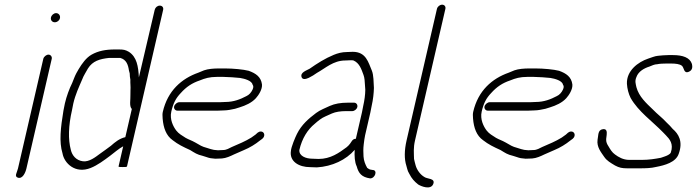

<svg xmlns="http://www.w3.org/2000/svg" viewBox="-20 -713 2973 819"><path d="M164.7 -462 56.6 6C52.8 22.7 39.5 39.8 56.6 45C76.4 51.1 88.5 23.6 92.6 6L200.7 -462C202.8 -471.2 196 -480 186.8 -480C177.6 -480 166.8 -471.2 164.7 -462ZM197.4 -638.5C194.9 -627.5 202.5 -618 213.7 -618C224 -618 233.4 -625.3 235.7 -635.5C238.3 -646.8 230.4 -657 219.2 -657C209.2 -657 199.7 -648.4 197.4 -638.5Z M544.8 -103 505.5 -89 486.4 -6C485 0.2 520.6 1.6 521.7 -3ZM542.3 -248 514.6 -128C489.3 -122 471.1 -107 453 -91L431.3 -75C423.3 -69 414.9 -63 406.2 -57C387.5 -43.1 360.5 -21.6 333.8 -25C304.5 -28.8 287.4 -50.2 282.1 -74C270.2 -118.3 271.8 -176.9 287.1 -243C288.7 -253 290.6 -262.7 292.8 -272C301.5 -309.6 316.7 -342 330.1 -373C336.6 -391.2 347.2 -405.6 355.2 -421C375.3 -452.8 405 -461.6 445.6 -466H492.6C519 -459 526.5 -436.9 530.1 -412L533.3 -400L534.1 -386C535 -381.3 535.7 -377 536.1 -373C535.2 -358.2 537.9 -343.3 536.5 -327L536.3 -309C537.4 -289.1 530.2 -259.8 542.3 -248ZM522.4 -6 675.9 -671C678.3 -681.4 671.7 -689 661.6 -689C651.4 -689 642.3 -681.3 639.9 -671L572.4 -383C569.8 -430.5 563.5 -470.1 529.6 -492C514.6 -500.5 506.7 -502 486.9 -502H469.9C430.5 -502 399.4 -496 370.8 -480C347.3 -466.8 329.6 -441.3 315.5 -418L305.3 -400C298.4 -386.9 294.3 -374.4 287.9 -359C275.8 -335 263.7 -301.9 256.8 -272C254.5 -262 252.4 -251.7 250.6 -241C238.7 -168.3 231.5 -108.2 246.6 -59C253.8 -16.5 301.2 29.7 366.7 3.5C396.1 -8.2 424.2 -29.5 449.1 -48C468.6 -62.6 485.1 -77.8 505.5 -89L485.7 -3C484.7 1.4 520.9 0.4 522.4 -6Z M736.6 -241H909.6C917.6 -241 926 -241.3 934.9 -242C950.4 -242 968.9 -246.1 982.5 -249L1001.9 -255C1027.5 -262.9 1053.5 -274.4 1071.4 -294C1083.3 -307.1 1099.6 -332.4 1097.5 -353C1093.2 -385.2 1071.4 -400 1040.9 -411C1018.8 -416.9 973.7 -421 941.2 -421H913.2C891.7 -421 867.9 -419.2 850.3 -413L826 -403C754.9 -377.9 695.3 -326.4 674.5 -236C672.8 -228.7 672.6 -219 673.8 -207C677 -167.4 688.9 -134.3 716.5 -115C739.5 -96.9 761 -86.6 790.9 -73C811.4 -60.6 819.9 -53.9 845.1 -48L860.9 -43C873.6 -38.4 881.2 -37.2 898.3 -36C908.3 -36 917.7 -36.3 926.5 -37C944.4 -38.3 963.4 -47.1 977.5 -54L1020.9 -73C1045.6 -83.2 1069.3 -97.7 1089.3 -114L1098.9 -121C1103 -124.3 1105.7 -128.5 1106.8 -133.5C1109.1 -143.4 1102.5 -152 1092.6 -152C1087.6 -152 1083 -150.3 1078.9 -147L1070.1 -139C1059.8 -130.6 1045.1 -121.2 1032.5 -115L1012.2 -105L968.9 -86C958.4 -80.9 945.9 -73 931.9 -73C924.4 -72.3 917 -72 909.6 -72C894 -73.2 889.9 -73.6 878.8 -77L862.9 -82C839.8 -88.1 834.1 -93.2 813.2 -105C795.9 -114.8 786.5 -116.7 771.9 -125C757.2 -134.4 742.5 -142.4 732 -156C718.9 -173 703.1 -204 710.7 -237C719.1 -273.1 729.9 -293.8 751 -316C774.7 -342.5 799 -358.8 832.4 -370C854.5 -379.1 874.3 -385 904.9 -385H932.9C947.2 -385 992.9 -382.2 1003.8 -380.5C1023.4 -377.5 1054.4 -368.7 1057.3 -352C1060.9 -347.3 1062.2 -341 1057.4 -331C1051.8 -318.6 1042.4 -308.1 1031 -303C1005 -289.3 976.4 -278 941.2 -278C933 -277.3 925.3 -277 917.9 -277H744.9C735.7 -277 724.9 -268.2 722.8 -259C720.7 -249.8 727.4 -241 736.6 -241Z M1490.5 -275H1463.5C1433.5 -275 1408.4 -270.9 1386.3 -261C1367.7 -251.9 1345.5 -244.1 1328.3 -231C1296.3 -207 1266.3 -181.1 1246.8 -142C1239.5 -127.4 1222 -86.4 1220.9 -69C1214.1 -24.4 1254.8 0 1303 0C1312.2 0.7 1321.8 1 1331.8 1C1396.9 -3 1456.1 -30.8 1493.1 -74L1492.9 -73C1491.6 -47.3 1492.8 -21.3 1501.7 -3C1509.5 26 1522.6 42.6 1558.9 48C1580.7 48 1592 12 1569.2 12L1563.5 11C1557.8 11 1549.7 6.1 1546.3 3C1538.4 -10.9 1531.7 -27.2 1530.6 -46C1529.7 -62 1529.1 -79 1531.6 -98L1534.2 -118C1534.8 -123.3 1535.9 -129.3 1537.4 -136L1559.8 -233C1561.8 -241.7 1563.6 -251 1565.3 -261C1571.8 -289.3 1574.3 -315.2 1575 -338C1573.3 -362.5 1574.2 -392.1 1566.1 -412C1551 -446.7 1541.9 -492 1484.6 -492C1475.9 -492 1467.5 -491.7 1459.4 -491C1439.1 -491 1420.1 -485.9 1403.6 -479C1366.4 -463.7 1333.1 -442.5 1301 -420C1287.4 -412.1 1260.1 -404.4 1266.3 -384.5C1270.3 -371.5 1285.5 -375.8 1297 -381L1315.3 -391C1320.7 -394.3 1326.2 -398 1331.8 -402C1368 -421.8 1401.5 -455 1453 -455C1460.5 -455.7 1468.3 -456 1476.3 -456C1482.3 -456 1486.2 -455.7 1488 -455C1513.5 -443.8 1521.5 -418 1530.7 -393C1535 -382.1 1536.2 -363.8 1536.8 -350L1538.2 -330C1538 -309.3 1534.9 -285.6 1529.3 -261C1527.6 -251 1525.8 -241.7 1523.8 -233L1497.9 -121C1490.6 -121 1484.8 -117.7 1480.6 -111L1473.1 -100C1469.2 -94.7 1464.4 -89.7 1458.6 -85C1426 -60.7 1389.9 -35 1339.1 -35C1329.8 -35 1321.2 -35.3 1313.3 -36C1284.3 -36 1255.2 -47.6 1256.9 -73C1268.4 -123 1292.1 -160.1 1322.7 -185C1336.6 -197.3 1351.6 -209.8 1369.1 -217L1395.9 -229C1411.5 -236 1433.7 -239 1455.2 -239H1482.2C1491.7 -239 1502 -246.8 1504.2 -256.5C1506.4 -266.1 1500 -275 1490.5 -275Z M1843.8 -675 1714.3 -114C1704.5 -71.3 1704.2 -34.4 1713.4 -6L1717.2 8C1718.4 14 1721.5 21 1726.3 29C1736 48.4 1747.3 60.9 1763.9 74C1776.3 81.8 1816.5 98.1 1827.6 73C1839.3 46.7 1801.6 50.9 1790.3 42C1773.2 32.3 1758.2 12 1752.8 -8L1749.1 -22C1748 -26 1747 -30.3 1746.1 -35C1745.6 -60 1742.8 -81.5 1750.3 -114L1879.8 -675C1882.2 -685.1 1875.8 -693 1866 -693C1856.2 -693 1846.2 -685.1 1843.8 -675Z M2060.6 -241H2233.6C2241.6 -241 2250 -241.3 2258.9 -242C2274.4 -242 2292.9 -246.1 2306.5 -249L2325.9 -255C2351.5 -262.9 2377.5 -274.4 2395.4 -294C2407.3 -307.1 2423.6 -332.4 2421.5 -353C2417.2 -385.2 2395.4 -400 2364.9 -411C2342.8 -416.9 2297.7 -421 2265.2 -421H2237.2C2215.7 -421 2191.9 -419.2 2174.3 -413L2150 -403C2078.9 -377.9 2019.3 -326.4 1998.5 -236C1996.8 -228.7 1996.6 -219 1997.8 -207C2001 -167.4 2012.9 -134.3 2040.5 -115C2063.5 -96.9 2085 -86.6 2114.9 -73C2135.4 -60.6 2143.9 -53.9 2169.1 -48L2184.9 -43C2197.6 -38.4 2205.2 -37.2 2222.3 -36C2232.3 -36 2241.7 -36.3 2250.5 -37C2268.4 -38.3 2287.4 -47.1 2301.5 -54L2344.9 -73C2369.6 -83.2 2393.3 -97.7 2413.3 -114L2422.9 -121C2427 -124.3 2429.7 -128.5 2430.8 -133.5C2433.1 -143.4 2426.5 -152 2416.6 -152C2411.6 -152 2407 -150.3 2402.9 -147L2394.1 -139C2383.8 -130.6 2369.1 -121.2 2356.5 -115L2336.2 -105L2292.9 -86C2282.4 -80.9 2269.9 -73 2255.9 -73C2248.4 -72.3 2241 -72 2233.6 -72C2218 -73.2 2213.9 -73.6 2202.8 -77L2186.9 -82C2163.8 -88.1 2158.1 -93.2 2137.2 -105C2119.9 -114.8 2110.5 -116.7 2095.9 -125C2081.2 -134.4 2066.5 -142.4 2056 -156C2042.9 -173 2027.1 -204 2034.7 -237C2043.1 -273.1 2053.9 -293.8 2075 -316C2098.7 -342.5 2123 -358.8 2156.4 -370C2178.5 -379.1 2198.3 -385 2228.9 -385H2256.9C2271.2 -385 2316.9 -382.2 2327.8 -380.5C2347.4 -377.5 2378.4 -368.7 2381.3 -352C2384.9 -347.3 2386.2 -341 2381.4 -331C2375.8 -318.6 2366.4 -308.1 2355 -303C2329 -289.3 2300.4 -278 2265.2 -278C2257 -277.3 2249.3 -277 2241.9 -277H2068.9C2059.7 -277 2048.9 -268.2 2046.8 -259C2044.7 -249.8 2051.4 -241 2060.6 -241Z M2823 -442H2842C2860.8 -442 2879.7 -440.3 2889.2 -432C2898.6 -423.9 2896.2 -396.3 2919.6 -407.5C2934.8 -414.8 2934 -428.8 2931.6 -440C2922.9 -467.5 2892.4 -478 2850.4 -478H2831.4C2818.7 -478 2798.3 -476.3 2786.7 -475C2772.8 -473.8 2758.4 -467.2 2744.9 -463C2701.6 -448.5 2652.2 -411.4 2654.2 -356C2655.4 -334.2 2661.4 -312.4 2670.1 -295C2703.2 -236.8 2762.6 -195.7 2808.3 -148.5L2820.4 -136C2836.6 -119.3 2854.1 -99.4 2841.3 -62C2837.5 -54.1 2823.6 -48.4 2816.6 -46L2799.2 -40C2774 -35.2 2747.9 -31 2718.2 -31H2664.2C2638.1 -31 2617.9 -43.2 2603.5 -54C2590.5 -63.1 2583.4 -75.6 2575.5 -89C2569.6 -98 2564.9 -106.9 2565.7 -120L2567.9 -138C2569.3 -151.7 2567.9 -164.1 2551.9 -162C2528.9 -159 2533.2 -135.3 2529 -117C2524.4 -86 2544.5 -62.9 2557.2 -44C2568.9 -26.9 2583.8 -19 2603.6 -7C2621.2 2.4 2633.3 5 2655.8 5H2709.8C2733.7 5 2758.4 4.3 2779.2 -1C2815.2 -7.9 2862.8 -20.3 2875.2 -57C2894.5 -110.2 2874 -142.1 2849.6 -163C2842.7 -171.9 2832.6 -181.7 2823.9 -190C2806.3 -209.6 2783.4 -226.5 2764.8 -246C2737 -272.7 2705.6 -300.6 2694.7 -341C2691.9 -355.2 2687.1 -366.6 2694.6 -384C2703 -408.5 2728.2 -422.2 2750 -429C2760 -433 2772 -439 2783.3 -439C2793.7 -441.4 2810.9 -442 2823 -442Z"/></svg>

Font: HoneyBee
Style: LitIt
Weight: 300
Foundry: Cannot Into Space Fonts
Version: Version 0.89